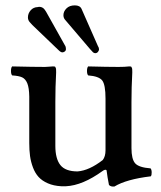

<svg xmlns="http://www.w3.org/2000/svg" viewBox="-20 -678 593 708"><path d="M464.8 -131.8Q464.8 -91.3 478.3 -75.9Q491.7 -60.5 535.2 -57.1Q539.1 -52.7 539.3 -42.5Q539.6 -32.2 536.1 -27.8Q446.3 -17.1 401.9 9.8Q388.2 11.2 381.8 3.9Q376 -24.9 373 -49.8Q371.1 -52.7 366.9 -51.8Q362.8 -50.8 358.9 -47.9Q284.7 5.9 223.1 8.8H206.1Q177.7 7.3 156.5 -2Q135.3 -11.2 122.3 -25.4Q109.4 -39.6 101.6 -60.3Q93.8 -81.1 90.8 -102.5Q87.9 -124 87.9 -150.9V-307.1V-321.8Q87.4 -354 80.8 -370.4Q74.2 -386.7 62 -392.6Q49.8 -398.4 24.9 -399.9Q20.5 -404.3 20.5 -416.5Q20.5 -428.7 24.9 -433.1Q105 -431.2 146 -431.2Q150.9 -431.6 160.9 -432.1Q170.9 -432.6 174.8 -433.1Q181.2 -433.1 183.1 -432.1Q183.6 -431.6 186 -426.8Q187 -424.8 187 -411.1Q184.1 -356.9 184.1 -301.8V-140.1Q184.1 -92.8 202.6 -69.3Q221.2 -45.9 266.1 -45.9Q309.1 -49.3 358.9 -87.9Q369.1 -101.1 369.1 -124V-314Q369.1 -366.2 356.7 -381.6Q344.2 -397 305.2 -399.9Q300.8 -404.3 300.8 -416.5Q300.8 -428.7 305.2 -433.1Q377.4 -431.2 417 -431.2Q440.4 -431.2 456.1 -433.1Q461.9 -433.1 463.9 -432.1Q464.4 -431.6 466.8 -426.8Q467.8 -424.8 467.8 -411.1Q464.8 -355.5 464.8 -300.8ZM213.9 -622.1Q213.9 -635.7 225.1 -647Q236.3 -658.2 255.9 -658.2Q274.9 -658.2 280.8 -645L340.8 -508.8L344.2 -502Q345.2 -499 345.2 -496.1Q345.2 -491.7 341.3 -486.8Q337.4 -481.9 331.1 -481.9Q327.6 -481.9 323.2 -484.9Q314.9 -493.2 312 -497.1L219.2 -606Q213.9 -612.8 213.9 -622.1ZM83 -613.8Q83 -628.4 93 -639.9Q103 -651.4 119.1 -651.9Q122.1 -652.8 127 -652.8Q138.7 -651.4 145 -642.1L149.9 -634.8L219.2 -511.2Q223.1 -506.3 223.1 -496.1Q222.7 -490.7 218.3 -487.8Q213.9 -484.9 210 -484.9Q204.1 -484.9 195.8 -493.2L99.1 -585.9Q97.7 -587.9 94 -591.6Q90.3 -595.2 88.9 -597.2Q83 -604.5 83 -613.8Z"/></svg>

Font: Common Serif Medium
Style: Regular
Weight: 500
Designer: Philipp H. Poll, Khaled Hosny
Foundry: Stefan Peev, Context Ltd.
Version: Version 1.026